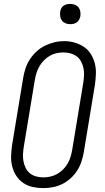

<svg xmlns="http://www.w3.org/2000/svg" viewBox="-20 -957 540 985"><path d="M201 8Q173 8 146.5 2Q120 -4 98.5 -19Q77 -34 63 -56Q49 -78 42.5 -103.5Q36 -129 37 -157Q38 -185 42 -213L99 -558Q103 -582 111 -606.5Q119 -631 133.5 -653Q148 -675 167.5 -693Q187 -711 210.5 -722.5Q234 -734 258.5 -740Q283 -746 309 -746Q337 -746 363 -738.5Q389 -731 410.5 -716.5Q432 -702 446 -679.5Q460 -657 466.5 -631.5Q473 -606 472 -578Q471 -550 467 -522L410 -177Q406 -153 398 -128.5Q390 -104 376 -82Q362 -60 342 -42Q322 -24 298.5 -12.5Q275 -1 250 3.5Q225 8 201 8ZM202 -47Q220 -47 238 -51Q256 -55 272.5 -64Q289 -73 303 -87Q317 -101 326.5 -117Q336 -133 341.5 -151Q347 -169 350 -186L407 -531Q410 -550 411 -569.5Q412 -589 408.5 -606.5Q405 -624 396.5 -640.5Q388 -657 374 -667.5Q360 -678 342 -683Q324 -688 305 -688Q287 -688 269 -684Q251 -680 235 -670.5Q219 -661 205.5 -647.5Q192 -634 182.5 -617.5Q173 -601 167.5 -583.5Q162 -566 159 -549L102 -204Q99 -185 98 -166Q97 -147 100.5 -129Q104 -111 112 -95Q120 -79 133.5 -68Q147 -57 165 -52Q183 -47 202 -47ZM340 -833Q328 -833 316.5 -837.5Q305 -842 298 -851Q291 -860 289 -872.5Q287 -885 289 -898Q290 -906 294.5 -914.5Q299 -923 306.5 -928Q314 -933 323 -935Q332 -937 340 -937Q353 -937 364.5 -932.5Q376 -928 383 -919Q390 -910 392 -897.5Q394 -885 392 -872Q390 -864 385.5 -855.5Q381 -847 373.5 -842Q366 -837 357.5 -835Q349 -833 340 -833Z"/></svg>

Font: Iosevka Slab Light Oblique
Style: Regular
Weight: 300
Italic angle: -9°
Monospace: yes
Designer: Belleve Invis
Foundry: Belleve Invis
Version: Version 11.1.1; ttfautohint (v1.8.3)